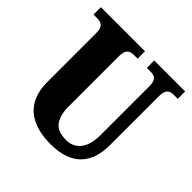

<svg xmlns="http://www.w3.org/2000/svg" viewBox="-185 -877 1049 1049"><g transform="rotate(45 340.0 -352.0)"><path d="M350 10C517 10 583 -81 583 -215V-594C583 -650 607 -657 639 -657H666V-714H427V-657H453C484 -657 508 -650 508 -598V-217C508 -110 456 -66 394 -66C318 -66 274 -100 274 -210V-594C274 -650 300 -657 330 -657H356V-714H15V-657H41C72 -657 97 -650 97 -598V-218C97 -54 202 10 350 10Z"/></g></svg>

Font: Noto Serif Tamil Condensed Black
Style: Regular
Weight: 900
Width: 3
Designer: Indian Type Foundry, Tom Grace, and the Monotype Design Team
Foundry: Monotype Imaging Inc.
Version: Version 2.004